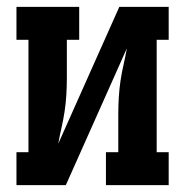

<svg xmlns="http://www.w3.org/2000/svg" viewBox="-20 -540 540 560"><path d="M28 0V-96H63V-424H28V-520H211V-424H175V-312Q175 -288 173.5 -263.5Q172 -239 168.5 -215.5Q165 -192 159.5 -168Q154 -144 150 -121L328 -520H472V-424H437V-96H472V0H289V-96H325V-208Q325 -232 326.5 -256.5Q328 -281 331.5 -304.5Q335 -328 340.5 -352Q346 -376 350 -399L172 0Z"/></svg>

Font: Iosevka Curly Slab
Style: Bold
Weight: 700
Monospace: yes
Designer: Belleve Invis
Foundry: Belleve Invis
Version: Version 22.1.2; ttfautohint (v1.8.4)